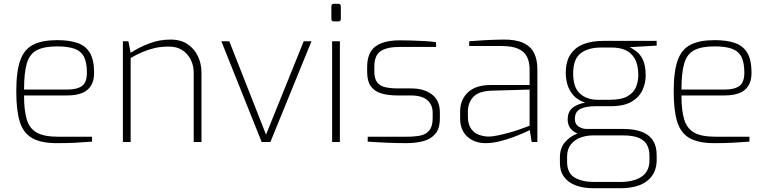

<svg xmlns="http://www.w3.org/2000/svg" viewBox="-20 -750 4055 1014"><path d="M279 6Q198 6 151 -20Q104 -46 85 -105.5Q66 -165 66 -268Q66 -373 87 -431.5Q108 -490 155.5 -514Q203 -538 282 -538Q348 -538 391 -522.5Q434 -507 455.5 -469.5Q477 -432 477 -366Q477 -323 460 -296.5Q443 -270 411.5 -258Q380 -246 336 -246H107Q107 -166 121.5 -118.5Q136 -71 174.5 -49.5Q213 -28 286 -28H466V-2Q417 2 374.5 4Q332 6 279 6ZM107 -277H334Q387 -277 413 -296Q439 -315 439 -366Q439 -420 423.5 -450Q408 -480 373.5 -492.5Q339 -505 282 -505Q214 -505 175.5 -485.5Q137 -466 122 -416.5Q107 -367 107 -277Z M629 0V-532H658L670 -471Q712 -499 766.5 -520Q821 -541 880 -541Q935 -541 971 -516.5Q1007 -492 1025.5 -452.5Q1044 -413 1044 -368V0H1003V-365Q1003 -403 987.5 -434.5Q972 -466 943 -485Q914 -504 872 -504Q831 -504 798 -496.5Q765 -489 734.5 -476Q704 -463 670 -444V0Z M1362 0 1149 -532H1191L1385 -39L1584 -532H1625L1408 0Z M1743 -637Q1730 -637 1730 -650V-717Q1730 -730 1743 -730H1768Q1774 -730 1777 -726Q1780 -722 1780 -717V-650Q1780 -637 1768 -637ZM1734 0V-532H1775V0Z M2126 6Q2110 6 2080.5 5.5Q2051 5 2018.5 3.5Q1986 2 1959.5 0.5Q1933 -1 1922 -2V-28H2130Q2169 -28 2199.5 -34Q2230 -40 2247.5 -61.5Q2265 -83 2265 -126V-154Q2265 -197 2236.5 -221.5Q2208 -246 2148 -246H2077Q2029 -246 1993 -257Q1957 -268 1938 -295Q1919 -322 1919 -370V-397Q1919 -446 1938 -477Q1957 -508 1995.5 -522.5Q2034 -537 2091 -537Q2117 -537 2152.5 -536Q2188 -535 2224 -533Q2260 -531 2283 -527V-502H2087Q2025 -502 1991 -480.5Q1957 -459 1957 -397V-372Q1957 -334 1972.5 -314.5Q1988 -295 2016.5 -289Q2045 -283 2081 -283H2152Q2220 -283 2261.5 -251Q2303 -219 2303 -157V-125Q2303 -71 2279 -43Q2255 -15 2215 -4.5Q2175 6 2126 6Z M2544 6Q2486 6 2448 -28.5Q2410 -63 2410 -126V-160Q2410 -223 2451 -262Q2492 -301 2572 -301H2777V-383Q2777 -421 2764 -448.5Q2751 -476 2719 -491.5Q2687 -507 2627 -507H2458V-532Q2491 -535 2535 -537.5Q2579 -540 2636 -541Q2701 -542 2741 -524.5Q2781 -507 2799.5 -472Q2818 -437 2818 -384V0H2788L2778 -63Q2776 -62 2753.5 -51.5Q2731 -41 2695.5 -27.5Q2660 -14 2620 -4Q2580 6 2544 6ZM2554 -29Q2576 -28 2605 -34Q2634 -40 2664 -48Q2694 -56 2719.5 -65Q2745 -74 2761 -80Q2777 -86 2777 -86V-277L2573 -271Q2506 -268 2478.5 -237Q2451 -206 2451 -160V-134Q2451 -95 2467 -71.5Q2483 -48 2507 -39Q2531 -30 2554 -29Z M3113 244Q3061 244 3021.5 229.5Q2982 215 2959.5 185Q2937 155 2937 109V81Q2937 33 2963 2Q2989 -29 3028 -44Q3067 -59 3107 -59L3113 -35Q3078 -35 3047 -24Q3016 -13 2995.5 12Q2975 37 2975 77V105Q2975 164 3014.5 187.5Q3054 211 3119 211H3254Q3327 211 3368.5 183Q3410 155 3410 96V73Q3410 40 3397.5 16Q3385 -8 3354.5 -21.5Q3324 -35 3267 -35H3083Q3037 -35 3007.5 -57.5Q2978 -80 2978 -119Q2978 -158 3002 -179Q3026 -200 3070 -208Q3029 -222 3007 -248Q2985 -274 2976.5 -304.5Q2968 -335 2968 -364Q2968 -427 2994 -464.5Q3020 -502 3064.5 -518Q3109 -534 3164 -534H3448V-509L3306 -501Q3321 -493 3341 -478.5Q3361 -464 3375.5 -434Q3390 -404 3390 -351Q3390 -312 3373.5 -275Q3357 -238 3316.5 -213.5Q3276 -189 3204 -189H3124Q3073 -189 3044.5 -174.5Q3016 -160 3016 -122Q3016 -94 3036 -81.5Q3056 -69 3077 -69H3271Q3332 -69 3371.5 -53Q3411 -37 3429.5 -6.5Q3448 24 3448 69V95Q3448 165 3399 204.5Q3350 244 3256 244ZM3138 -223H3200Q3262 -223 3294.5 -242Q3327 -261 3339 -290.5Q3351 -320 3351 -353Q3351 -407 3332.5 -439.5Q3314 -472 3283 -485.5Q3252 -499 3211 -499H3154Q3086 -499 3046.5 -468.5Q3007 -438 3007 -362Q3007 -289 3042.5 -256Q3078 -223 3138 -223Z M3751 6Q3670 6 3623 -20Q3576 -46 3557 -105.5Q3538 -165 3538 -268Q3538 -373 3559 -431.5Q3580 -490 3627.5 -514Q3675 -538 3754 -538Q3820 -538 3863 -522.5Q3906 -507 3927.5 -469.5Q3949 -432 3949 -366Q3949 -323 3932 -296.5Q3915 -270 3883.5 -258Q3852 -246 3808 -246H3579Q3579 -166 3593.5 -118.5Q3608 -71 3646.5 -49.5Q3685 -28 3758 -28H3938V-2Q3889 2 3846.5 4Q3804 6 3751 6ZM3579 -277H3806Q3859 -277 3885 -296Q3911 -315 3911 -366Q3911 -420 3895.5 -450Q3880 -480 3845.5 -492.5Q3811 -505 3754 -505Q3686 -505 3647.5 -485.5Q3609 -466 3594 -416.5Q3579 -367 3579 -277Z"/></svg>

Font: Exo Thin ExtraLight
Style: Regular
Weight: 250
Version: Version 2.000